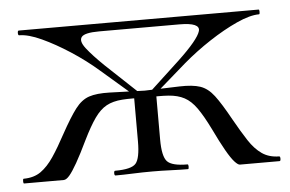

<svg xmlns="http://www.w3.org/2000/svg" viewBox="-37 -436 733 485"><g transform="rotate(-5 329.5 -193.0)"><path d="M310.2 -191 222.2 -267Q190.2 -295 153.2 -319Q116.2 -343 82.6 -358.5Q49 -374 26 -374Q23.2 -374 23.2 -380Q23.2 -386 26 -386H634.2Q636.2 -386 636.2 -380Q636.2 -374 634.2 -374Q611.2 -374 577.2 -358.5Q543.2 -343 506.6 -319Q470 -295 437.2 -267L350 -191L338.2 -198L421.6 -275.4Q473.2 -324 479.2 -345.1Q485.2 -366.2 431.2 -366.2H228.2Q191.2 -366.2 183.4 -356.2Q175.6 -346.2 190.6 -326.8Q205.6 -307.4 234.6 -279.4L321.2 -198ZM5.8 0Q3.8 0 3.8 -6Q3.8 -12 5.8 -12Q32 -12.2 49.5 -24.6Q67 -37 82.4 -59.9Q97.8 -82.8 115.6 -116Q138.2 -157 153.8 -177.5Q169.4 -198 188.7 -204.5Q208 -211 241 -210Q274 -209 332.2 -207L331.2 -189Q295.4 -191 271.4 -189.3Q247.4 -187.6 231.1 -178.7Q214.8 -169.8 200.7 -149.8Q186.6 -129.8 170 -96Q153.2 -61 141.1 -39.8Q129 -18.6 120.9 -9.3Q112.8 0 106.4 0ZM237.8 0Q234.8 0 234.8 -6Q234.8 -12 237.8 -12Q279.2 -12 290.4 -25Q301.6 -38 301.6 -81V-198H357.8V-81Q357.8 -38 369.8 -25Q381.8 -12 421.4 -12Q423.6 -12 423.6 -6Q423.6 0 421.4 0Q402 0 378.5 -1Q355 -2 331.2 -2Q305.6 -2 281.5 -1Q257.4 0 237.8 0ZM553 0Q548.2 0 539.7 -9.3Q531.2 -18.6 519.1 -39.8Q507 -61 490.2 -96Q473.6 -129.8 459.5 -149.8Q445.4 -169.8 428.7 -178.7Q412 -187.6 388.4 -189.3Q364.8 -191 328.2 -189L327.2 -207Q385.4 -209 418.4 -210Q451.4 -211 470.7 -204.5Q490 -198 505.6 -177.5Q521.2 -157 543.8 -116Q562.4 -82.8 577.4 -59.9Q592.4 -37 610.3 -24.6Q628.2 -12.2 653.6 -12Q656.4 -12 656.4 -6Q656.4 0 653.6 0Z"/></g></svg>

Font: Cormorant Light
Style: Regular
Weight: 300
Designer: Christian Thalmann (Catharsis Fonts)
Foundry: Catharsis Fonts
Version: Version 4.000